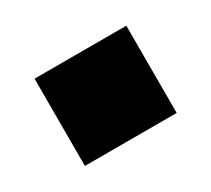

<svg xmlns="http://www.w3.org/2000/svg" viewBox="-57 -293 424 385"><g transform="rotate(-30 155.0 -101.0)"><path d="M48.5 -202H261V0H48.5Z"/></g></svg>

Font: Hepta Slab ExtraLight ExtraBold
Style: Regular
Weight: 800
Version: Version 1.102